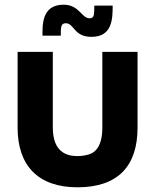

<svg xmlns="http://www.w3.org/2000/svg" viewBox="-20 -784 654 818"><path d="M310 14C482 14 566 -76 566 -240V-563H416V-241C416 -166 390 -135 358 -126C341 -121 325 -119 310 -119C265 -119 205 -135 205 -241V-563H55V-240C55 -79 142 14 310 14ZM370 -627C459 -627 460 -705 460 -760H382C382 -743 381 -730 380 -721C378 -711 372 -706 362 -706C327 -706 318 -764 251 -764C157 -764 161 -676 161 -632H239C239 -667 239 -685 260 -685C297 -685 293 -627 370 -627Z"/></svg>

Font: OSH Darker Grotesque Black
Style: Regular
Weight: 900
Designer: Gabriel Lam
Foundry: TypeRant
Version: Version 1.000;Glyphs 3.1.1 (3148)